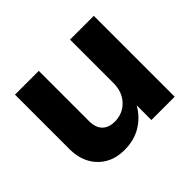

<svg xmlns="http://www.w3.org/2000/svg" viewBox="-123 -678 856 856"><g transform="rotate(-45 305.5 -250.0)"><path d="M225 10Q171 10 132.5 -13.5Q94 -37 74 -76.5Q54 -116 54 -165V-510H204V-194Q204 -152 225 -131Q246 -110 284 -110Q334 -110 367.5 -145Q401 -180 401 -236V-510H551V0H404V-93Q378 -46 332.5 -18Q287 10 225 10Z"/></g></svg>

Font: Instrument Sans
Style: Bold
Weight: 700
Designer: Rodrigo Fuenzalida
Foundry: fragTYPE
Version: Version 1.000; ttfautohint (v1.8.4.7-5d5b);gftools[0.9.28]